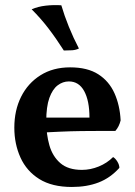

<svg xmlns="http://www.w3.org/2000/svg" viewBox="-20 -735 537 764"><path d="M266 9Q187 9 136.5 -22.5Q86 -54 61.5 -108Q37 -162 37 -227Q37 -296 64 -350Q91 -404 141 -435.5Q191 -467 259 -467Q328 -467 371 -439.5Q414 -412 435.5 -364Q457 -316 460 -256Q454 -231 439 -214Q417 -214 381.5 -214Q346 -214 304 -213.5Q262 -213 218.5 -211Q175 -209 136 -207V-267H336Q336 -334 315 -372.5Q294 -411 254 -411Q230 -411 209.5 -395.5Q189 -380 176.5 -345.5Q164 -311 164 -252Q164 -201 176.5 -157Q189 -113 220 -86Q251 -59 306 -59Q340 -59 373 -72.5Q406 -86 430 -110Q439 -105 447 -92Q455 -79 455 -67Q419 -27 372.5 -9Q326 9 266 9ZM234 -534Q202 -584 172 -623Q142 -662 106 -698Q131 -709 162 -712.5Q193 -716 224 -714Q236 -673 254 -628.5Q272 -584 294 -542Q282 -536 267 -535Q252 -534 234 -534Z"/></svg>

Font: Vollkorn SemiBold
Style: Regular
Weight: 600
Designer: Friedrich Althausen
Foundry: Friedrich Althausen
Version: Version 5.000